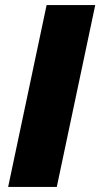

<svg xmlns="http://www.w3.org/2000/svg" viewBox="-20 -734 394 754"><path d="M12 0H203L354 -714H163Z"/></svg>

Font: Noto Sans Black
Style: Italic
Weight: 900
Italic angle: -12°
Designer: Monotype Design Team
Foundry: Monotype Imaging Inc.
Version: Version 2.013